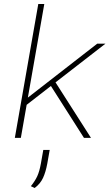

<svg xmlns="http://www.w3.org/2000/svg" viewBox="-20 -688 558 958"><path d="M54 0 171 -668H201L119 -201L465 -470H506L257 -277L434 0H399L234 -259L113 -165L84 0ZM153 250 134 241Q155 215 166 191Q177 167 184 128L196 60H228L216 128Q208 171 194.5 200Q181 229 153 250Z"/></svg>

Font: Gantari Thin
Style: Italic
Weight: 100
Italic angle: -10°
Designer: Anugrah Pasau
Foundry: Lafontype
Version: Version 1.000; ttfautohint (v1.8.4.7-5d5b)